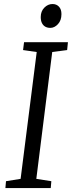

<svg xmlns="http://www.w3.org/2000/svg" viewBox="-20 -958 366 978"><path d="M7.5 0 10.5 -35 85 -47 167 -693 97.5 -703 102.5 -743H326L322 -703L246 -693L165 -47L241.5 -35L238.5 0ZM236.5 -816Q221.5 -816 210.5 -822.2Q199.5 -828.5 193.5 -840.8Q187.5 -853 187.5 -871Q187.5 -900.5 205.8 -919Q224 -937.5 247.5 -937.5Q267.5 -937.5 280.2 -924.2Q293 -911 293 -886Q293 -854 275.2 -835Q257.5 -816 236.5 -816Z"/></svg>

Font: Merriweather Light 18pt Light
Style: Italic
Weight: 300
Italic angle: -7.8°
Version: Version 2.101